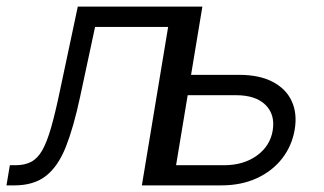

<svg xmlns="http://www.w3.org/2000/svg" viewBox="-44 -561 980 581"><path d="M-24.4 0 -14.2 -61H2.4Q30.8 -61 50.3 -71.3Q69.8 -81.5 84 -106.4Q98.1 -131.3 110.8 -175.5Q123.5 -219.7 137.7 -288.1L191.4 -541H540.5L451.2 0H385.3L464.8 -479.5H243.7L198.2 -267.1Q178.7 -175.8 155.3 -116.7Q131.8 -57.6 95.2 -28.8Q58.6 0 -1 0ZM522 -334.5H679.7Q741.2 -334.5 781.5 -313.2Q821.8 -292 838.9 -254.6Q856 -217.3 847.7 -168.5Q839.4 -119.6 809.8 -81.5Q780.3 -43.5 733.2 -21.7Q686 0 625 0H413.1L502.4 -541H568.4L488.8 -61H633.3Q692.9 -61 733.2 -90.1Q773.4 -119.1 781.2 -166Q789.1 -214.4 759.3 -243.7Q729.5 -272.9 670.4 -272.9H511.7Z"/></svg>

Font: Inter 17pt Light
Style: Italic
Weight: 300
Italic angle: -9.3988°
Version: Version 4.001;git-66647c0bb